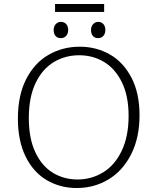

<svg xmlns="http://www.w3.org/2000/svg" viewBox="-20 -938 791 966"><path d="M70 -342Q70 -458 111.5 -539.5Q153 -621 224 -662Q295 -703 381 -703Q464 -703 532 -664.5Q600 -626 641 -548Q682 -470 682 -358Q682 -245 640 -162Q598 -79 526 -35.5Q454 8 366 8Q283 8 215.5 -31.5Q148 -71 109 -150Q70 -229 70 -342ZM627 -355Q627 -455 593.5 -523.5Q560 -592 504 -626Q448 -660 378 -660Q308 -660 250.5 -625.5Q193 -591 159 -520Q125 -449 125 -344Q125 -242 157.5 -172.5Q190 -103 245.5 -69Q301 -35 370 -35Q440 -35 498.5 -70.5Q557 -106 592 -178.5Q627 -251 627 -355ZM250 -787Q250 -805 260.5 -816.5Q271 -828 286 -828Q303 -828 313 -817Q323 -806 323 -787Q323 -768 312.5 -757Q302 -746 286 -746Q269 -746 259.5 -757Q250 -768 250 -787ZM438 -787Q438 -805 448.5 -816.5Q459 -828 474 -828Q490 -828 500 -817Q510 -806 510 -787Q510 -768 499.5 -757Q489 -746 474 -746Q457 -746 447.5 -757Q438 -768 438 -787ZM257 -918H504V-878H257Z"/></svg>

Font: Bitter Pro Light
Style: Regular
Weight: 300
Designer: Sol Matas, and Bitter project Authors
Foundry: Sol Matas
Version: Version 1.010